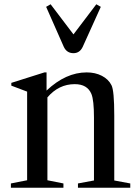

<svg xmlns="http://www.w3.org/2000/svg" viewBox="-20 -879 651 899"><path d="M202 -35 277 -20V0H31V-20L107 -35V-450L33 -478V-491L188 -540H198V-455Q288 -540 386 -540Q426 -540 457 -524Q488 -508 502 -480Q515 -455 515 -338V-34L590 -20V0H345V-20L420 -34V-328Q420 -410 408 -439Q389 -485 330 -485Q255 -485 202 -423ZM324 -630Q293 -630 279 -659L196 -847L217 -859L324 -718L431 -859L452 -847L367 -659Q353 -630 324 -630Z"/></svg>

Font: Libre Caslon Text
Style: Regular
Weight: 400
Designer: Pablo Impallari, Rodrigo Fuenzalida
Foundry: Pablo Impallari, Rodrigo Fuenzalida
Version: Version 1.002